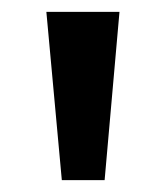

<svg xmlns="http://www.w3.org/2000/svg" viewBox="-20 -725 279 323"><path d="M84 -422 58 -705H181L156 -422Z"/></svg>

Font: Nunito Sans 9pt SemiBold
Style: Regular
Weight: 600
Version: Version 3.101;gftools[0.9.27]